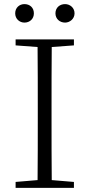

<svg xmlns="http://www.w3.org/2000/svg" viewBox="-20 -915 436 935"><path d="M99 -805C125 -805 145 -823 145 -850C145 -878 125 -895 99 -895C75 -895 54 -878 54 -850C54 -823 75 -805 99 -805ZM297 -805C320 -805 343 -823 343 -850C343 -878 320 -895 297 -895C271 -895 250 -878 250 -850C250 -823 271 -805 297 -805ZM56 -694 163 -686C164 -588 164 -489 164 -390V-333C164 -234 164 -135 163 -38L56 -29V0H340V-29L232 -38C231 -135 231 -234 231 -333V-390C231 -489 231 -589 232 -686L340 -694V-723H56Z"/></svg>

Font: Noto Serif CJK SC ExtraLight
Style: Regular
Weight: 200
Designer: Ryoko NISHIZUKA 西塚涼子 (kana & ideographs); Frank Grießhammer (Latin, Greek & Cyrillic); Wenlong ZHANG 张文龙 (bopomofo); San
Foundry: Adobe
Version: Version 2.001;hotconv 1.1.0;makeotfexe 2.6.0